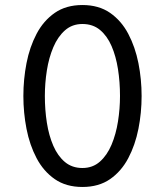

<svg xmlns="http://www.w3.org/2000/svg" viewBox="-20 -732 656 764"><path d="M308 12Q243 12 198 -19.2Q153 -50.5 125.5 -102.8Q98 -155 85.5 -219.2Q73 -283.5 73 -350Q73 -416.5 85.5 -480.8Q98 -545 125.5 -597.2Q153 -649.5 198 -680.8Q243 -712 308 -712Q373 -712 418 -680.8Q463 -649.5 490.5 -597.2Q518 -545 530.8 -480.8Q543.5 -416.5 543.5 -350Q543.5 -283.5 530.8 -219.2Q518 -155 490.5 -102.8Q463 -50.5 418 -19.2Q373 12 308 12ZM308 -63.5Q349 -63.5 377.5 -88.8Q406 -114 423.8 -156Q441.5 -198 449.5 -248.8Q457.5 -299.5 457.5 -350Q457.5 -405.5 449.5 -456.8Q441.5 -508 424 -548.5Q406.5 -589 378 -612.8Q349.5 -636.5 308 -636.5Q267 -636.5 238.5 -611.2Q210 -586 192.2 -544.2Q174.5 -502.5 166.5 -451.8Q158.5 -401 158.5 -350Q158.5 -295 166.5 -243.8Q174.5 -192.5 192.2 -151.8Q210 -111 238.5 -87.2Q267 -63.5 308 -63.5Z"/></svg>

Font: Overpass Mono
Style: Regular
Weight: 400
Designer: Delve Withrington, Dave Bailey
Foundry: Delve Fonts LLC
Version: Version 4.000